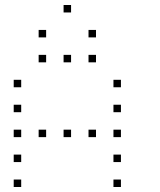

<svg xmlns="http://www.w3.org/2000/svg" viewBox="-20 -785 640 770"><path d="M236 -765Q235 -765 235 -765Q235 -765 235 -764V-736Q235 -735 235 -735Q235 -735 236 -735H264Q265 -735 265 -735Q265 -735 265 -736V-764Q265 -765 265 -765Q265 -765 264 -765ZM136 -665Q135 -665 135 -665Q135 -665 135 -664V-636Q135 -635 135 -635Q135 -635 136 -635H164Q165 -635 165 -635Q165 -635 165 -636V-664Q165 -665 165 -665Q165 -665 164 -665ZM336 -665Q335 -665 335 -665Q335 -665 335 -664V-636Q335 -635 335 -635Q335 -635 336 -635H364Q365 -635 365 -635Q365 -635 365 -636V-664Q365 -665 365 -665Q365 -665 364 -665ZM136 -565Q135 -565 135 -565Q135 -565 135 -564V-536Q135 -535 135 -535Q135 -535 136 -535H164Q165 -535 165 -535Q165 -535 165 -536V-564Q165 -565 165 -565Q165 -565 164 -565ZM236 -565Q235 -565 235 -565Q235 -565 235 -564V-536Q235 -535 235 -535Q235 -535 236 -535H264Q265 -535 265 -535Q265 -535 265 -536V-564Q265 -565 265 -565Q265 -565 264 -565ZM336 -565Q335 -565 335 -565Q335 -565 335 -564V-536Q335 -535 335 -535Q335 -535 336 -535H364Q365 -535 365 -535Q365 -535 365 -536V-564Q365 -565 365 -565Q365 -565 364 -565ZM36 -465Q35 -465 35 -465Q35 -465 35 -464V-436Q35 -435 35 -435Q35 -435 36 -435H64Q65 -435 65 -435Q65 -435 65 -436V-464Q65 -465 65 -465Q65 -465 64 -465ZM436 -465Q435 -465 435 -465Q435 -465 435 -464V-436Q435 -435 435 -435Q435 -435 436 -435H464Q465 -435 465 -435Q465 -435 465 -436V-464Q465 -465 465 -465Q465 -465 464 -465ZM36 -365Q35 -365 35 -365Q35 -365 35 -364V-336Q35 -335 35 -335Q35 -335 36 -335H64Q65 -335 65 -335Q65 -335 65 -336V-364Q65 -365 65 -365Q65 -365 64 -365ZM436 -365Q435 -365 435 -365Q435 -365 435 -364V-336Q435 -335 435 -335Q435 -335 436 -335H464Q465 -335 465 -335Q465 -335 465 -336V-364Q465 -365 465 -365Q465 -365 464 -365ZM36 -265Q35 -265 35 -265Q35 -265 35 -264V-236Q35 -235 35 -235Q35 -235 36 -235H64Q65 -235 65 -235Q65 -235 65 -236V-264Q65 -265 65 -265Q65 -265 64 -265ZM136 -265Q135 -265 135 -265Q135 -265 135 -264V-236Q135 -235 135 -235Q135 -235 136 -235H164Q165 -235 165 -235Q165 -235 165 -236V-264Q165 -265 165 -265Q165 -265 164 -265ZM236 -265Q235 -265 235 -265Q235 -265 235 -264V-236Q235 -235 235 -235Q235 -235 236 -235H264Q265 -235 265 -235Q265 -235 265 -236V-264Q265 -265 265 -265Q265 -265 264 -265ZM336 -265Q335 -265 335 -265Q335 -265 335 -264V-236Q335 -235 335 -235Q335 -235 336 -235H364Q365 -235 365 -235Q365 -235 365 -236V-264Q365 -265 365 -265Q365 -265 364 -265ZM436 -265Q435 -265 435 -265Q435 -265 435 -264V-236Q435 -235 435 -235Q435 -235 436 -235H464Q465 -235 465 -235Q465 -235 465 -236V-264Q465 -265 465 -265Q465 -265 464 -265ZM36 -165Q35 -165 35 -165Q35 -165 35 -164V-136Q35 -135 35 -135Q35 -135 36 -135H64Q65 -135 65 -135Q65 -135 65 -136V-164Q65 -165 65 -165Q65 -165 64 -165ZM436 -165Q435 -165 435 -165Q435 -165 435 -164V-136Q435 -135 435 -135Q435 -135 436 -135H464Q465 -135 465 -135Q465 -135 465 -136V-164Q465 -165 465 -165Q465 -165 464 -165ZM36 -65Q35 -65 35 -65Q35 -65 35 -64V-36Q35 -35 35 -35Q35 -35 36 -35H64Q65 -35 65 -35Q65 -35 65 -36V-64Q65 -65 65 -65Q65 -65 64 -65ZM436 -65Q435 -65 435 -65Q435 -65 435 -64V-36Q435 -35 435 -35Q435 -35 436 -35H464Q465 -35 465 -35Q465 -35 465 -36V-64Q465 -65 465 -65Q465 -65 464 -65Z"/></svg>

Font: Doto Black Thin
Style: Regular
Weight: 250
Monospace: yes
Version: Version 1.000